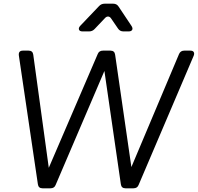

<svg xmlns="http://www.w3.org/2000/svg" viewBox="-20 -1019 1071 1039"><path d="M210 0Q188 0 185 -22L82 -719Q79 -745 104 -745H135Q157 -745 160 -723L244 -111L509 -727Q516 -745 537 -745H578Q600 -745 603 -723L691 -115L949 -727Q957 -745 977 -745H1010Q1024 -745 1028.5 -737Q1033 -729 1028 -717L730 -18Q723 0 702 0H659Q637 0 634 -22L545 -635L281 -18Q274 0 253 0ZM427 -849Q411 -849 407.5 -858.5Q404 -868 414 -879L516 -986Q528 -999 546 -999H593Q612 -999 622 -983L692 -878Q700 -865 695 -857Q690 -849 676 -849H648Q629 -849 619 -864L582 -918Q575 -929 565.5 -929.5Q556 -930 548 -921L492 -862Q480 -849 462 -849Z"/></svg>

Font: Pitagon Sans Text
Style: Italic
Weight: 400
Italic angle: -8°
Designer: Travis Tran
Foundry: Pitagon
Version: Version 1.001; ttfautohint (v1.8.4.7-5d5b);gftools[0.9.26]